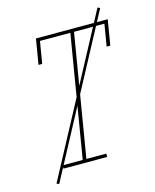

<svg xmlns="http://www.w3.org/2000/svg" viewBox="-129 -899 858 1062"><g transform="rotate(-15 300.0 -368.0)"><path d="M121 0V-19H236L352 -716H178L157 -590H136L160 -735H571L547 -590H526L547 -716H373L257 -19H371V0ZM76 76 62 70 533 -812 547 -806Z"/></g></svg>

Font: Iosevka Curly Slab ThExObl
Style: Regular
Weight: 100
Width: 7
Italic angle: -9°
Monospace: yes
Designer: Belleve Invis
Foundry: Belleve Invis
Version: Version 11.1.0; ttfautohint (v1.8.3)